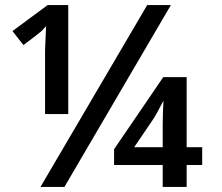

<svg xmlns="http://www.w3.org/2000/svg" viewBox="-20 -734 870 754"><path d="M167 -714 29 -612 72 -557Q127 -598 142 -611Q147 -617 152 -621.5Q157 -626 161 -631L159 -586L157 -536V-286H248V-714ZM139 0H233L651 -714H558ZM713 -156V-431H621L428 -148V-86H619V0H713V-86H774V-156ZM579 -262Q594 -284 622 -339Q619 -291 619 -243V-156H507Z"/></svg>

Font: OpenSansMMV
Style: Semibold
Weight: 600
Designer: Steve Matteson
Foundry: Ascender Corporation
Version: Version 6.000